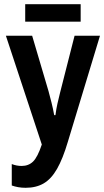

<svg xmlns="http://www.w3.org/2000/svg" viewBox="-20 -884 496 914"><path d="M102 10Q83 10 66.5 7Q50 4 36 -1V-103Q59 -94 83 -94Q116 -94 137.5 -115Q159 -136 179 -196L8 -714H133L211 -450Q218 -424 225 -396.5Q232 -369 238 -336H244Q248 -367 253.5 -391Q259 -415 266 -443L335 -714H456L303 -209Q279 -128 251.5 -80Q224 -32 188 -11Q152 10 102 10ZM364 -864V-781H100V-864Z"/></svg>

Font: Noto Sans ExtraCondensed SemiBold
Style: Regular
Weight: 600
Width: 2
Designer: Monotype Design Team
Foundry: Monotype Imaging Inc.
Version: Version 2.013; ttfautohint (v1.8.4.7-5d5b)